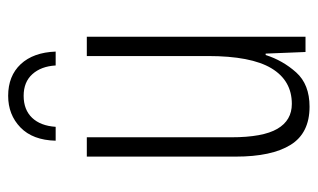

<svg xmlns="http://www.w3.org/2000/svg" viewBox="-172 -590 771 466"><g transform="rotate(-90 213.0 -356.5)"><path d="M357.4 -530.8V0H320.3L316.4 -96.7H313Q299.8 -55.2 270.8 -22.7Q241.7 9.8 187.5 9.8Q123.5 9.8 95 -36.1Q66.4 -82 66.4 -169.4V-530.8H113.3V-180.2Q113.3 -103.5 133.8 -68.4Q154.3 -33.2 194.3 -33.2Q251 -33.2 280.8 -82.8Q310.5 -132.3 310.5 -236.8V-530.8ZM213.9 -721.7Q262.2 -721.7 290.8 -691.2Q319.3 -660.6 321.3 -606.4H287.6Q285.6 -641.6 266.6 -662.8Q247.6 -684.1 213.9 -684.1Q180.2 -684.1 160.6 -663.6Q141.1 -643.1 138.7 -606.4H105Q106.4 -662.1 137.2 -691.9Q168 -721.7 213.9 -721.7Z"/></g></svg>

Font: Open Sans Condensed Light
Style: Regular
Weight: 300
Width: 3
Designer: Monotype Design Team
Foundry: Monotype Imaging Inc.
Version: Version 3.003; ttfautohint (v1.8.4)